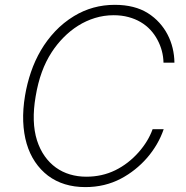

<svg xmlns="http://www.w3.org/2000/svg" viewBox="-20 -757 764 787"><path d="M82.7 -365.4Q90.9 -414.4 106.9 -461.5Q122.9 -508.5 147.5 -550.6Q172.2 -592.7 206 -628.6Q239.7 -664.4 283.4 -691.1Q359.4 -737.2 450.3 -737.2Q532.3 -737.2 586.6 -702.8Q612.9 -686.1 633 -663.9Q653.1 -641.7 666.7 -615.6Q680.4 -589.5 687.5 -560.2Q694.6 -530.9 695 -500H650.2Q649.1 -549.7 625.4 -593.8Q613.6 -616.1 596.4 -634.6Q579.2 -653.1 556.6 -666.4Q534.1 -679.7 506.4 -687.1Q478.7 -694.6 446 -694.6Q405.9 -694.6 369.1 -683.2Q332.4 -671.9 300.2 -651.6Q268.1 -631.4 240.8 -603.7Q213.4 -576 192.1 -543.3Q167.6 -505.7 151.5 -461.3Q135.3 -416.9 126.1 -361.9Q108 -256.4 131.7 -181.5Q143.5 -144.9 163.2 -117Q182.9 -89.1 209 -70.3Q235.1 -51.5 266.7 -42.1Q298.3 -32.7 333.8 -32.7Q398.4 -32.7 452.4 -59.1Q506.4 -85.6 548.7 -133.5Q587.7 -177.9 605.5 -227.3H650.9Q639.9 -195 622.5 -165.3Q605.1 -135.7 582.6 -109.7Q560 -83.8 533 -62.3Q506 -40.8 475.9 -24.9Q410.2 9.9 329.9 9.9Q239.3 9.9 176.8 -36.9Q146 -60.4 123.8 -93.4Q101.6 -126.4 89.3 -168Q77.1 -209.5 75.1 -259.2Q73.2 -308.9 82.7 -365.4Z"/></svg>

Font: Inter P Extra Light
Style: Italic
Weight: 200
Italic angle: 9.39999°
Designer: Rasmus Andersson
Foundry: rsms
Version: Version 3.018;git-588b23468